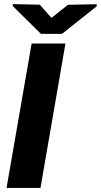

<svg xmlns="http://www.w3.org/2000/svg" viewBox="-20 -925 496 945"><path d="M302.2 -710.9 179.2 0H12.2L135.7 -710.9ZM175.8 -901.9 233.4 -836.9 314.5 -901.4 455.6 -904.3 456.1 -894 285.2 -758.3H181.6L43 -895L42.5 -904.8Z"/></svg>

Font: Roboto Black
Style: Italic
Weight: 900
Italic angle: -12°
Designer: Christian Robertson
Foundry: Google
Version: Version 3.0; 2020